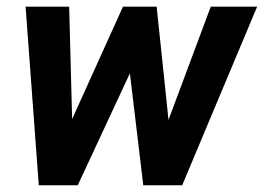

<svg xmlns="http://www.w3.org/2000/svg" viewBox="-20 -548 781 568"><path d="M740.7 -528.3 519 0H403.8L364.3 -331.1L210 0H94.7L55.7 -528.3H184.6L193.4 -195.8L343.8 -528.3H443.4L478.5 -193.4L603.5 -528.3Z"/></svg>

Font: Mardoto
Style: Bold Italic
Weight: 700
Italic angle: -12°
Designer: Christian Robertson, Vahan Hovhannisyan
Foundry: Google
Version: Version 1.000